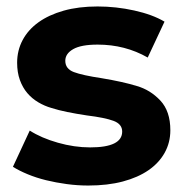

<svg xmlns="http://www.w3.org/2000/svg" viewBox="-20 -566 571 594"><path d="M20 -50 72 -162Q108 -139 159 -124.5Q210 -110 259 -110Q358 -110 358 -159Q358 -182 331.5 -192Q305 -202 248 -209Q215 -214 188 -219.5Q161 -225 139 -232Q118 -238 98.5 -249.5Q79 -261 64.5 -278Q50 -295 41.5 -318.5Q33 -342 33 -372Q33 -410 50 -442Q67 -474 99 -497Q131 -520 177 -533Q223 -546 282 -546Q339 -546 395.5 -533.5Q452 -521 489 -499L437 -388Q367 -428 282 -428Q231 -428 206.5 -414Q182 -400 182 -378Q182 -353 208.5 -343Q235 -333 295 -324Q361 -313 403 -300Q445 -288 476 -255Q507 -222 507 -163Q507 -125 489.5 -93.5Q472 -62 439.5 -39.5Q407 -17 360 -4.5Q313 8 253 8Q220 8 186.5 3.5Q153 -1 122.5 -8.5Q92 -16 65.5 -27Q39 -38 20 -50Z"/></svg>

Font: CMG Sans
Style: Bold
Weight: 700
Designer: Julieta Ulanovsky
Foundry: Julieta Ulanovsky
Version: Version 7.200